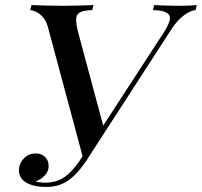

<svg xmlns="http://www.w3.org/2000/svg" viewBox="-20 -728 801 762"><path d="M158 -3Q204 -3 235.5 -25Q267 -47 295 -88.5Q323 -130 359 -186Q359 -186 371.5 -186Q384 -186 384 -186Q357 -145 334.5 -108.5Q312 -72 287.5 -44.5Q263 -17 233.5 -1.5Q204 14 163 14Q115 14 85.5 -2.5Q56 -19 55 -51Q55 -78 74 -98.5Q93 -119 122 -119Q144 -119 158 -106Q172 -93 173 -72Q174 -49 158.5 -32.5Q143 -16 121 -8Q127 -6 137.5 -4.5Q148 -3 158 -3ZM325 -94 311 -96 170 -621Q163 -646 150.5 -660Q138 -674 124.5 -680.5Q111 -687 100 -688L105 -708Q127 -707 160.5 -706Q194 -705 226 -705Q267 -705 297.5 -706Q328 -707 351 -708L346 -688Q315 -687 299.5 -680Q284 -673 282.5 -655.5Q281 -638 289 -604L394 -213L317 -118L630 -599Q649 -629 653.5 -648Q658 -667 642 -677Q626 -687 587 -688L592 -708Q602 -707 619 -706.5Q636 -706 656 -705.5Q676 -705 694 -705Q734 -705 761 -708L756 -688Q744 -687 728.5 -679Q713 -671 696 -655.5Q679 -640 661 -613Z"/></svg>

Font: Playfair Display Medium
Style: Italic
Weight: 500
Italic angle: -14°
Designer: Claus Eggers Sørensen
Foundry: Claus Eggers Sørensen
Version: Version 1.203